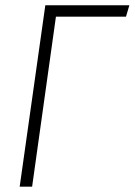

<svg xmlns="http://www.w3.org/2000/svg" viewBox="-20 -704 508 724"><path d="M467.8 -684.1 455.1 -641.1H190.9L101.1 0H54.2L150.9 -684.1Z"/></svg>

Font: Fira Sans Compressed ExtraLight
Style: Italic
Weight: 250
Width: 3
Italic angle: -8°
Designer: Carrois Corporate & Edenspiekermann AG
Foundry: Carrois Corporate GbR & Edenspiekermann AG
Version: Version 4.203;PS 004.203;hotconv 1.0.88;makeotf.lib2.5.64775